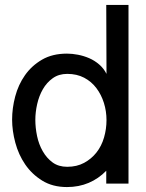

<svg xmlns="http://www.w3.org/2000/svg" viewBox="-20 -742 591 777"><path d="M410 -722H500V1H410V-51Q379 -19 339 -2Q299 15 251 15Q193 15 151 -11Q109 -37 82 -76.5Q55 -116 42 -164.5Q29 -213 29 -258Q29 -304 41.5 -351.5Q54 -399 81 -437.5Q108 -476 150 -500.5Q192 -525 251 -525Q272 -525 295.5 -520.5Q319 -516 341 -506.5Q363 -497 381.5 -481Q400 -465 411 -443ZM252 -443Q218 -443 193.5 -425.5Q169 -408 153.5 -381Q138 -354 130.5 -321Q123 -288 123 -257Q123 -225 130 -191.5Q137 -158 153 -130Q169 -102 193 -84.5Q217 -67 252 -67Q291 -67 320.5 -83Q350 -99 370.5 -125Q391 -151 401 -185.5Q411 -220 411 -256Q411 -292 400.5 -325.5Q390 -359 370 -385.5Q350 -412 320.5 -427.5Q291 -443 252 -443Z"/></svg>

Font: Gen
Style: Regular
Weight: 400
Version: Version 1.000;PS 001.001;hotconv 1.0.56